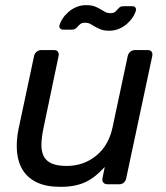

<svg xmlns="http://www.w3.org/2000/svg" viewBox="-20 -714 642 744"><path d="M52 -215 112 -497Q114 -507 122 -513.5Q130 -520 140 -520H190Q200 -520 204.5 -513.5Q209 -507 207 -497L149 -220Q141 -183 140.5 -155Q140 -127 149.5 -108.5Q159 -90 180.5 -80.5Q202 -71 238 -71Q304 -71 352.5 -110.5Q401 -150 416 -220L475 -497Q477 -507 485 -513.5Q493 -520 503 -520H552Q563 -520 567.5 -513.5Q572 -507 570 -497L469 -23Q467 -13 460 -6.5Q453 0 442 0H396Q386 0 380.5 -6.5Q375 -13 377 -23L386 -67Q369 -49 352.5 -35Q336 -21 316.5 -11Q297 -1 272 4.5Q247 10 214 10Q160 10 124.5 -6.5Q89 -23 69.5 -53Q50 -83 46 -124.5Q42 -166 52 -215ZM210 -614Q213 -627 222 -641Q231 -655 244.5 -667Q258 -679 275.5 -686.5Q293 -694 313 -694Q335 -694 347.5 -689Q360 -684 369 -678.5Q378 -673 387 -668Q396 -663 409 -663Q419 -663 424.5 -667Q430 -671 434.5 -676.5Q439 -682 444 -686Q449 -690 459 -690H493Q500 -690 504 -685.5Q508 -681 507 -675Q504 -662 495 -648Q486 -634 472.5 -622Q459 -610 441.5 -602.5Q424 -595 404 -595Q383 -595 370.5 -600Q358 -605 348.5 -610.5Q339 -616 330.5 -621Q322 -626 309 -626Q299 -626 293 -622Q287 -618 282.5 -612.5Q278 -607 272.5 -603Q267 -599 258 -599H224Q218 -599 213.5 -603.5Q209 -608 210 -614Z"/></svg>

Font: SVN-Rubik
Style: Italic
Weight: 400
Italic angle: -12°
Designer: Hubert and Fischer
Foundry: Hubert & Fischer
Version: Version 2.101; ttfautohint (v1.8.3)